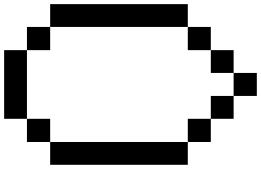

<svg xmlns="http://www.w3.org/2000/svg" viewBox="-187 -1076 1263 929"><g transform="rotate(90 444.5 -611.5)"><path d="M222.7 0Q222.7 -27.3 222.7 -110.4Q250 -110.4 333 -110.4Q388.7 -110.4 554.7 -110.4Q554.7 -83 554.7 0Q471.7 0 222.7 0ZM110.4 -110.4Q110.4 -138.7 110.4 -222.7Q138.7 -222.7 222.7 -222.7Q222.7 -194.3 222.7 -110.4Q194.3 -110.4 110.4 -110.4ZM554.7 -110.4Q554.7 -138.7 554.7 -222.7Q583 -222.7 667 -222.7Q667 -194.3 667 -110.4Q638.7 -110.4 554.7 -110.4ZM0 -222.7Q0 -388.7 0 -888.7Q27.3 -888.7 110.4 -888.7Q110.4 -721.7 110.4 -222.7Q83 -222.7 0 -222.7ZM667 -222.7Q667 -388.7 667 -888.7Q694.3 -888.7 777.3 -888.7Q777.3 -721.7 777.3 -222.7Q750 -222.7 667 -222.7ZM110.4 -888.7Q110.4 -917 110.4 -1000Q138.7 -1000 222.7 -1000Q222.7 -972.7 222.7 -888.7Q194.3 -888.7 110.4 -888.7ZM554.7 -888.7Q554.7 -917 554.7 -1000Q583 -1000 667 -1000Q667 -972.7 667 -888.7Q638.7 -888.7 554.7 -888.7ZM222.7 -1000Q222.7 -1027.3 222.7 -1110.4Q250 -1110.4 333 -1110.4Q333 -1083 333 -1000Q305.7 -1000 222.7 -1000ZM444.3 -1000Q444.3 -1027.3 444.3 -1110.4Q471.7 -1110.4 554.7 -1110.4Q554.7 -1083 554.7 -1000Q527.3 -1000 444.3 -1000ZM333 -1110.4Q333 -1138.7 333 -1222.7Q360.4 -1222.7 444.3 -1222.7Q444.3 -1194.3 444.3 -1110.4Q417 -1110.4 333 -1110.4Z"/></g></svg>

Font: Ingsat TST_CRD
Style: Regular
Weight: 300
Designer: Tofik Waleny
Version: 1.0